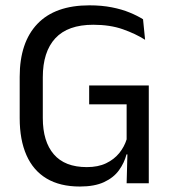

<svg xmlns="http://www.w3.org/2000/svg" viewBox="-20 -670 630 702"><path d="M272 12Q199.5 12 150.5 -17.2Q101.5 -46.5 76.8 -102.5Q52 -158.5 52 -238V-389Q52 -515 116.8 -582.8Q181.5 -650.5 307 -650.5Q352 -650.5 388.8 -643.2Q425.5 -636 454 -624.2Q482.5 -612.5 503 -599.5L510.5 -524.5Q476 -546.5 429.2 -563Q382.5 -579.5 321 -579.5Q228 -579.5 182.2 -530Q136.5 -480.5 136.5 -387.5V-238.5Q136.5 -152.5 176.8 -105.8Q217 -59 297.5 -59Q338.5 -59 367.8 -73Q397 -87 415.8 -110Q434.5 -133 443 -160.5V-318L456.5 -288.5H306V-357.5H524V-105L442.5 -105.5Q434.5 -74.5 415 -47.5Q395.5 -20.5 360.5 -4.2Q325.5 12 272 12ZM446.5 -132H524V0H443Z"/></svg>

Font: Anek Gujarati Medium
Style: Regular
Weight: 400
Version: Version 1.003